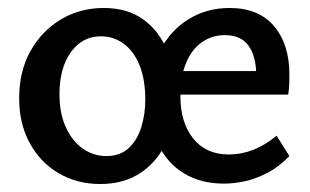

<svg xmlns="http://www.w3.org/2000/svg" viewBox="-20 -450 777 481"><path d="M231 11Q173 11 127 -16Q81 -43 54.5 -91.5Q28 -140 28 -204Q28 -271 56 -321.5Q84 -372 132 -401Q180 -430 240 -430Q300 -430 340 -400.5Q380 -371 400 -320.5Q420 -270 420 -206Q420 -144 397.5 -95Q375 -46 333 -17.5Q291 11 231 11ZM246 -59Q281 -59 302.5 -79Q324 -99 334 -131.5Q344 -164 344 -200Q344 -250 330 -285.5Q316 -321 290.5 -340Q265 -359 233 -359Q200 -359 176.5 -339.5Q153 -320 141 -288Q129 -256 129 -214Q129 -165 145.5 -130Q162 -95 188.5 -77Q215 -59 246 -59ZM541 10Q484 10 442 -15Q400 -40 376.5 -87.5Q353 -135 353 -200Q353 -268 379 -320Q405 -372 451 -401Q497 -430 555 -430Q628 -430 666.5 -384.5Q705 -339 705 -263Q705 -250 704.5 -238Q704 -226 702 -213H622V-260Q622 -308 603 -335Q584 -362 543 -362Q511 -362 485.5 -344Q460 -326 446 -292Q432 -258 432 -208Q432 -143 464 -103Q496 -63 553 -63Q584 -63 614 -74.5Q644 -86 673 -110L705 -59Q679 -32 650 -17Q621 -2 593.5 4Q566 10 541 10ZM384 -213 396 -272H691V-213Z"/></svg>

Font: Ysabeau SemiBold
Style: Regular
Weight: 600
Designer: Christian Thalmann (Catharsis Fonts)
Version: Version 2.000;gftools[0.9.27.dev2+g8671c4b]